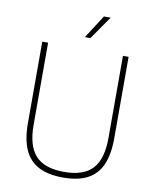

<svg xmlns="http://www.w3.org/2000/svg" viewBox="-101 -1019 887 1104"><g transform="rotate(10 343.0 -467.5)"><path d="M343.5 9Q257 9 201 -20Q145 -49 118 -109.5Q91 -170 91 -264.5V-740H125V-259.5Q125 -138 177.2 -81Q229.5 -24 343.5 -24Q458 -24 510 -81Q562 -138 562 -259.5V-740H595V-264.5Q595 -170 568.2 -109.5Q541.5 -49 486 -20Q430.5 9 343.5 9ZM327.5 -808 415 -944H454.5L359.5 -808Z"/></g></svg>

Font: Encode Sans SC Thin
Style: Regular
Weight: 250
Designer: Multiple Designers
Foundry: Impallari Type
Version: Version 3.002